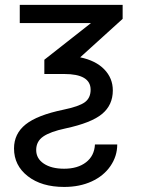

<svg xmlns="http://www.w3.org/2000/svg" viewBox="-20 -548 573 782"><path d="M127.4 63Q127.4 97.7 158.4 118.4Q189.5 139.2 241.2 139.2Q296.4 139.2 330.3 113Q364.3 86.9 366.7 40.5H457.5Q457.5 87.9 429.9 128.2Q402.3 168.5 353.5 190.9Q304.7 213.4 241.2 213.4Q149.4 213.4 93.3 169.7Q37.1 126 37.1 56.6Q37.1 -3.4 84.5 -41.3Q131.8 -79.1 237.8 -101.1Q301.8 -114.3 325.4 -131.6Q349.1 -148.9 349.1 -182.6Q349.1 -246.6 241.7 -246.6H160.6V-304.7L350.6 -454.1H60.5V-528.3H479.5V-471.2L306.6 -314.5Q370.1 -301.3 404.8 -265.4Q439.5 -229.5 439.5 -179.7Q439.5 -120.1 395.5 -83.7Q351.6 -47.4 246.6 -24.9Q184.6 -11.7 156 8.1Q127.4 27.8 127.4 63Z"/></svg>

Font: Roboto
Style: Regular
Weight: 400
Designer: Google
Version: Version 2.134; 2016; ttfautohint (v1.6)